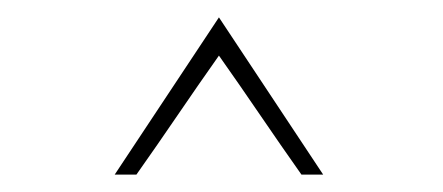

<svg xmlns="http://www.w3.org/2000/svg" viewBox="-20 -680 510 221"><path d="M137 -479Q161 -513 184.5 -547.5Q208 -582 232 -616Q256 -582 279.5 -547.5Q303 -513 327 -479H352Q322 -524 292 -569.5Q262 -615 232 -660Q202 -615 172 -569.5Q142 -524 112 -479Z"/></svg>

Font: Josefin Slab Thin Light
Style: Regular
Weight: 300
Version: Version 2.000